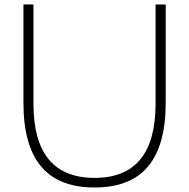

<svg xmlns="http://www.w3.org/2000/svg" viewBox="-20 -830 847 860"><path d="M676.8 -810.1H722.2V-369.1Q722.2 -179.7 643.6 -85Q564.9 9.8 403.8 9.8Q242.7 9.8 163.8 -84.7Q85 -179.2 85 -369.1V-810.1H129.9V-365.2Q129.9 -33.2 403.8 -33.2Q676.8 -33.2 676.8 -365.2Z"/></svg>

Font: Sinkin Sans 200 X Light
Style: Regular
Weight: 200
Designer: Keith Bates
Foundry: K-Type
Version: Sinkin Sans (version 1.0)  by Keith Bates   •   © 2014   www